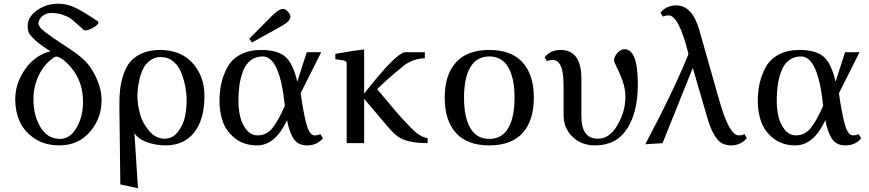

<svg xmlns="http://www.w3.org/2000/svg" viewBox="-20 -771 4681 1034"><path d="M252 -495Q196 -529 167 -557Q138 -585 133.5 -598.5Q129 -612 129 -632Q129 -680 179.5 -715.5Q230 -751 293 -751Q340 -751 383.5 -730.5Q427 -710 504 -658Q510 -655 510 -650Q510 -638 482.5 -622.5Q455 -607 439 -607Q434 -607 432 -609Q421 -618 396.5 -640.5Q372 -663 358.5 -672.5Q345 -682 317.5 -691.5Q290 -701 255 -701Q228 -701 207.5 -683.5Q187 -666 187 -643Q188 -625 227 -595.5Q266 -566 328 -526Q390 -486 422 -458Q468 -418 497.5 -354.5Q527 -291 527 -232Q527 -134 464.5 -61Q402 12 299 12H296Q220 11 165.5 -25.5Q111 -62 86.5 -116.5Q62 -171 62 -236Q62 -322 115 -398Q168 -474 252 -495ZM303 -23Q357 -23 392 -82.5Q427 -142 427 -223Q427 -361 322 -448Q321 -449 313.5 -454Q306 -459 298.5 -462.5Q291 -466 284 -466Q278 -466 273 -463Q220 -429 190 -367.5Q160 -306 160 -237Q160 -149 198 -86Q236 -23 303 -23Z M704 -54 723 243 628 222 623 -191Q622 -244 626.5 -286Q631 -328 645 -370Q659 -412 682.5 -439.5Q706 -467 746.5 -484.5Q787 -502 841 -502Q954 -502 1017.5 -431Q1081 -360 1081 -254Q1081 -128 1026 -58Q971 12 871 12Q821 12 773.5 -4.5Q726 -21 704 -54ZM985 -229Q985 -265 978.5 -301.5Q972 -338 957.5 -376.5Q943 -415 914 -439.5Q885 -464 845 -464Q813 -464 788.5 -445.5Q764 -427 751.5 -402Q739 -377 731.5 -345Q724 -313 722 -292.5Q720 -272 720 -255Q720 -208 734 -157.5Q748 -107 783.5 -65.5Q819 -24 867 -24Q910 -24 938.5 -61.5Q967 -99 976 -142Q985 -185 985 -229Z M1599 -269Q1614 -163 1630.5 -102.5Q1647 -42 1674 -42Q1693 -42 1705 -49L1719 -26Q1687 12 1633 12Q1584 12 1560.5 -25Q1537 -62 1526 -124Q1462 12 1365 12Q1294 12 1246.5 -25.5Q1199 -63 1180.5 -114.5Q1162 -166 1162 -227Q1162 -278 1172 -322.5Q1182 -367 1205 -409.5Q1228 -452 1274.5 -477Q1321 -502 1386 -502Q1474 -502 1516 -466Q1558 -430 1581 -331L1632 -490H1710ZM1514 -201Q1487 -467 1395 -467Q1356 -467 1329 -445.5Q1302 -424 1288.5 -387Q1275 -350 1269.5 -312Q1264 -274 1264 -229Q1264 -185 1273 -145Q1282 -105 1306.5 -73.5Q1331 -42 1368 -42Q1416 -42 1448 -82.5Q1480 -123 1514 -201ZM1322 -562 1441 -682Q1481 -723 1505 -723Q1517 -723 1530.5 -708.5Q1544 -694 1544 -680Q1544 -656 1488 -626L1337 -542Z M1941 -239V0H1847V-429Q1847 -444 1823 -447L1786 -452V-481Q1908 -502 1941 -505V-266L1957 -287Q2111 -481 2160 -490H2268V-457Q2202 -456 2149 -413Q2069 -348 2011 -291Q2032 -267 2075.5 -214.5Q2119 -162 2139 -140Q2159 -118 2189 -87Q2219 -56 2241 -43Q2263 -30 2283 -27V0Q2221 -1 2184.5 -9.5Q2148 -18 2124 -35Q2100 -52 2069 -88Z M2435.5 -55Q2375 -122 2375 -245Q2375 -368 2435.5 -435Q2496 -502 2615 -502Q2734 -502 2794.5 -435Q2855 -368 2855 -245Q2855 -122 2794.5 -55Q2734 12 2615 12Q2496 12 2435.5 -55ZM2513 -409Q2479 -351 2479 -245Q2479 -139 2513 -81Q2547 -23 2615 -23Q2683 -23 2717 -81Q2751 -139 2751 -245Q2751 -351 2717 -409Q2683 -467 2615 -467Q2547 -467 2513 -409Z M2926 -441 2913 -463Q2945 -502 2998 -502Q3111 -502 3111 -348V-144Q3111 -24 3200 -24Q3263 -24 3305.5 -97.5Q3348 -171 3348 -249Q3348 -294 3332.5 -336.5Q3317 -379 3302 -407.5Q3287 -436 3287 -446V-447Q3288 -467 3305.5 -486.5Q3323 -506 3343 -506Q3415 -506 3415 -317Q3415 -167 3357 -77.5Q3299 12 3185 12Q3111 12 3063 -34.5Q3015 -81 3015 -152V-313Q3015 -448 2957 -448Q2937 -448 2926 -441Z M3747 -606 3854 -229Q3907 -42 3958 -42Q3978 -42 3989 -49L4002 -27Q3969 12 3917 12Q3868 12 3840 -24.5Q3812 -61 3793 -124L3711 -405L3548 0L3455 6Q3607 -280 3685 -473Q3687 -477 3687 -484L3686 -488Q3635 -688 3581 -688Q3561 -688 3550 -681L3537 -703Q3569 -742 3622 -742Q3709 -742 3747 -606Z M4498 -269Q4513 -163 4529.5 -102.5Q4546 -42 4573 -42Q4592 -42 4604 -49L4618 -26Q4586 12 4532 12Q4483 12 4459.5 -25Q4436 -62 4425 -124Q4361 12 4264 12Q4193 12 4145.5 -25.5Q4098 -63 4079.5 -114.5Q4061 -166 4061 -227Q4061 -278 4071 -322.5Q4081 -367 4104 -409.5Q4127 -452 4173.5 -477Q4220 -502 4285 -502Q4373 -502 4415 -466Q4457 -430 4480 -331L4531 -490H4609ZM4413 -201Q4386 -467 4294 -467Q4255 -467 4228 -445.5Q4201 -424 4187.5 -387Q4174 -350 4168.5 -312Q4163 -274 4163 -229Q4163 -185 4172 -145Q4181 -105 4205.5 -73.5Q4230 -42 4267 -42Q4315 -42 4347 -82.5Q4379 -123 4413 -201Z"/></svg>

Font: Linguistics Pro
Style: Regular
Weight: 400
Designer: Stefan Peev, Context Ltd
Foundry: Stefan Peev, Context Ltd
Version: Version 001.000